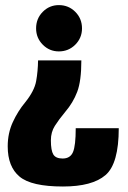

<svg xmlns="http://www.w3.org/2000/svg" viewBox="-20 -708 490 734"><path d="M291 -477Q291 -398.5 275.2 -357Q259.5 -315.5 229.5 -280.5Q205 -251 189.8 -227Q174.5 -203 174.5 -171.5Q174.5 -132.5 184 -117.2Q193.5 -102 219.5 -102Q248.5 -102 259 -126.5Q269.5 -151 269.5 -218H434Q434 -82 383.2 -38.5Q332.5 5 220.5 5Q100 5 54.8 -32.8Q9.5 -70.5 9.5 -148.5Q9.5 -199 29 -241.2Q48.5 -283.5 76.5 -317Q111.5 -360.5 118.2 -398Q125 -435.5 125.5 -477ZM205 -688.5Q242 -688.5 267.8 -662.8Q293.5 -637 293.5 -599.5Q293.5 -563 267.8 -537.2Q242 -511.5 205 -511.5Q169 -511.5 143.5 -537.2Q118 -563 118 -599.5Q118 -637 143.5 -662.8Q169 -688.5 205 -688.5Z"/></svg>

Font: Anybody Condensed ExtraBold
Style: Regular
Weight: 800
Width: 3
Designer: Tyler Finck
Foundry: Etcetera Type Company
Version: Version 1.010; ttfautohint (v1.8.3) -l 8 -r 50 -G 200 -x 14 